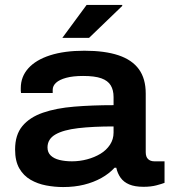

<svg xmlns="http://www.w3.org/2000/svg" viewBox="-20 -744 688 776"><path d="M235 12Q201 12 166.5 5.5Q132 -1 103.5 -17.5Q75 -34 58 -63.5Q41 -93 41 -140Q41 -199 70.5 -234.5Q100 -270 153.5 -288.5Q207 -307 280 -313Q353 -319 439 -319V-352Q439 -380 427.5 -399Q416 -418 389.5 -427.5Q363 -437 316 -437Q275 -437 247.5 -429.5Q220 -422 206.5 -409.5Q193 -397 193 -381V-368H65Q64 -373 64 -377.5Q64 -382 64 -388Q64 -434 94.5 -468Q125 -502 182.5 -520.5Q240 -539 321 -539Q404 -539 459 -520.5Q514 -502 541.5 -464Q569 -426 569 -366V-129Q569 -110 578.5 -101Q588 -92 604 -92H645V-5Q635 -1 612.5 5Q590 11 560 11Q525 11 502.5 1.5Q480 -8 467.5 -25.5Q455 -43 450 -66H443Q421 -42 389.5 -24.5Q358 -7 319.5 2.5Q281 12 235 12ZM271 -92Q302 -92 332 -100Q362 -108 386 -122.5Q410 -137 424.5 -159Q439 -181 439 -208V-233Q356 -233 296 -226Q236 -219 204 -200.5Q172 -182 172 -148Q172 -128 185 -115.5Q198 -103 220.5 -97.5Q243 -92 271 -92ZM232 -591 330 -724H474V-720L340 -591Z"/></svg>

Font: Archivo SemiExpanded SemiBold
Style: Regular
Weight: 600
Width: 6
Designer: Hector Gatti
Foundry: Omnibus-Type
Version: Version 2.001